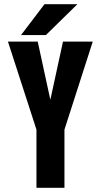

<svg xmlns="http://www.w3.org/2000/svg" viewBox="-20 -899 490 919"><path d="M80.5 -731 193 -879H350.5L199.5 -731ZM154.5 0V-278.5L18 -700H160.5L221 -421.5L281.5 -700H424L288.5 -278.5V0Z"/></svg>

Font: League Mono Condensed
Style: Bold
Weight: 700
Width: 1
Designer: Tyler Finck
Foundry: The League of Moveable Type / Tyler Finck
Version: Version 2.210